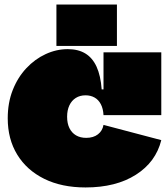

<svg xmlns="http://www.w3.org/2000/svg" viewBox="-20 -810 737 844"><path d="M356 14Q251 14 174.2 -24Q97.5 -62 55.8 -130.2Q14 -198.5 14 -290Q14 -358.5 36 -414.2Q58 -470 95.8 -510.2Q133.5 -550.5 180.8 -572.2Q228 -594 278 -594Q323.5 -594 355 -575Q386.5 -556 404.5 -516.8Q422.5 -477.5 427 -417H478L435 -304Q433.5 -332.5 423.2 -352Q413 -371.5 395.8 -381.2Q378.5 -391 356 -391Q331.5 -391 313.2 -379.5Q295 -368 285 -346.8Q275 -325.5 275 -297Q275 -267.5 285.2 -246.8Q295.5 -226 314.2 -215Q333 -204 359 -204Q390.5 -204 410.5 -219.5Q430.5 -235 435 -261L689 -194Q665 -97.5 577.2 -41.8Q489.5 14 356 14ZM435 -304V-580H689V-304ZM228 -790H494V-608H228Z"/></svg>

Font: Hepta Slab ExtraLight Black
Style: Regular
Weight: 900
Version: Version 1.102